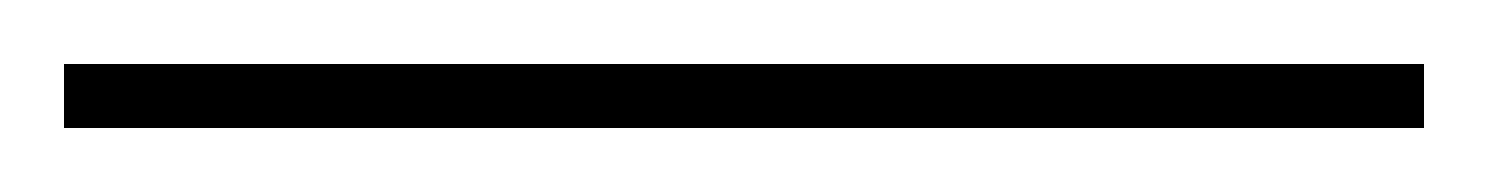

<svg xmlns="http://www.w3.org/2000/svg" viewBox="-24 -809 465 60"><path d="M-4 -769V-789H421V-769Z"/></svg>

Font: Noto Serif Display SemiCondensed Thin
Style: Regular
Weight: 100
Width: 4
Designer: Monotype Design Team
Foundry: Monotype Imaging Inc.
Version: Version 2.009